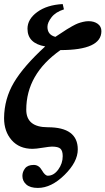

<svg xmlns="http://www.w3.org/2000/svg" viewBox="-25 -718 518 943"><path d="M283 -698 289 -672Q248 -659 228 -633Q208 -607 208 -586Q208 -547 247 -537Q253 -541 274.5 -555Q296 -569 303.5 -574Q311 -579 329 -589Q347 -599 357.5 -603Q368 -607 382.5 -610.5Q397 -614 410 -614Q437 -614 455 -601Q473 -588 473 -565Q473 -472 272 -472Q104 -354 104 -179Q104 -93 210 -93Q357 -93 357 16Q357 77 292 141Q227 205 161 205Q123 205 104 188Q85 171 85 146Q85 126 98 109Q111 92 141 92Q166 92 181 118.5Q196 145 210 145Q239 145 261 115Q283 85 283 49Q283 23 272 12.5Q261 2 230 2Q219 2 185 7.5Q151 13 135 13Q70 13 32.5 -29.5Q-5 -72 -5 -138Q-4 -233 43.5 -313Q91 -393 197 -490Q110 -505 110 -577Q110 -624 158 -659Q206 -694 283 -698Z"/></svg>

Font: STIX MathJax Main
Style: Bold Italic
Weight: 700
Italic angle: -16.33°
Designer: MicroPress Inc., with final additions and corrections provided by Coen Hoffman, Elsevier (retired)
Version: Version 1.1.1